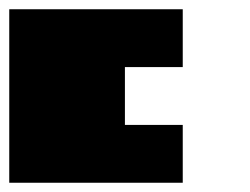

<svg xmlns="http://www.w3.org/2000/svg" viewBox="-20 -270 540 415"><path d="M375 -250V-125H250V0H375V125H0V-250Z"/></svg>

Font: Bytesized
Style: Regular
Weight: 400
Monospace: yes
Designer: baltdev
Version: Version 1.000